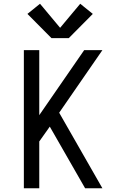

<svg xmlns="http://www.w3.org/2000/svg" viewBox="-20 -1002 640 1022"><path d="M107 0V-735H189V-389L428 -735H525L295 -402L525 0H433L245 -328L189 -249V0ZM346 -799H254L126 -928L193 -982L300 -854L407 -982L474 -928Z"/></svg>

Font: Iosevka Mono
Style: Regular
Weight: 400
Designer: Belleve Invis
Foundry: Belleve Invis
Version: Version 11.1.1